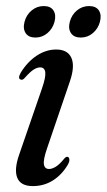

<svg xmlns="http://www.w3.org/2000/svg" viewBox="-20 -606 352 634"><path d="M142 -48Q151.5 -48 163.5 -55Q175.5 -62 192 -82Q198 -89.5 203.5 -88Q208 -87 209 -80.2Q210 -73.5 204.5 -63Q184.5 -29 154.8 -10.2Q125 8.5 88.5 8.5Q48.5 8.5 37.2 -18.5Q26 -45.5 43 -94.5L118.5 -313.5Q131.5 -351 129.5 -367.2Q127.5 -383.5 112.5 -383.5Q102.5 -383.5 90.8 -376Q79 -368.5 61 -348Q54.5 -341 49.5 -343Q37 -345.5 48.5 -366Q70.5 -402 101.2 -422.2Q132 -442.5 165.5 -442.5Q203.5 -442.5 215.8 -414.8Q228 -387 210.5 -336.5L135 -115Q122.5 -78.5 125 -63.2Q127.5 -48 142 -48ZM97 -482Q74.5 -482 64.8 -496.5Q55 -511 61 -534Q67 -557 84.5 -571.5Q102 -586 124.5 -586Q147 -586 156.5 -571.5Q166 -557 160 -534Q154 -511.5 136.8 -496.8Q119.5 -482 97 -482ZM246.5 -482Q224.5 -482 214.5 -496.5Q204.5 -511 210.5 -534Q216.5 -557 234 -571.5Q251.5 -586 274 -586Q297 -586 306.5 -571.5Q316 -557 310 -534Q304 -511.5 286.8 -496.8Q269.5 -482 246.5 -482Z"/></svg>

Font: Fraunces 144pt S050
Style: Italic
Weight: 400
Italic angle: -16°
Version: Version 1.000; ttfautohint (v1.8.3)